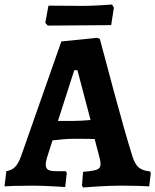

<svg xmlns="http://www.w3.org/2000/svg" viewBox="-32 -820 686 848"><path d="M630 -63 634 -56 627 3Q614 2 578 1Q542 0 504 0Q451 0 400 3.5Q349 7 335 8L330 0L335 -61Q369 -64 384.5 -67.5Q400 -71 406 -77.5Q412 -84 412 -97Q412 -109 406 -130L386 -206Q360 -207 295 -207Q256 -207 200 -200L176 -125Q170 -104 170 -94Q170 -77 180 -70.5Q190 -64 216 -64H258L263 -57L256 6Q242 5 195.5 2.5Q149 0 110 0Q68 0 33.5 1Q-1 2 -12 3L-4 -64Q20 -68 34.5 -82.5Q49 -97 61 -130L239 -637L398 -653L409 -648Q424 -591 471.5 -414.5Q519 -238 552 -132Q563 -96 580 -81Q597 -66 630 -63ZM368 -290 310 -510H296L224 -286H294Q326 -286 368 -290ZM318 -708 179 -707 168 -719 182 -795 336 -794Q367 -794 408.5 -796.5Q450 -799 463 -800L471 -786L459 -709Z"/></svg>

Font: Sahitya
Style: Bold
Weight: 700
Designer: Juan Pablo del Peral
Foundry: Juan Pablo del Peral (http://www.huertatipografica.com)
Version: Version 1.001;PS 001.000;hotconv 1.0.70;makeotf.lib2.5.58329